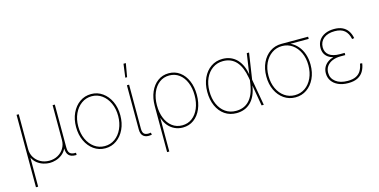

<svg xmlns="http://www.w3.org/2000/svg" viewBox="-87 -1220 3742 1894"><g transform="rotate(-15 1784.0 -273.0)"><path d="M86.4 204.1V-535.6H108.9V-179.7Q108.9 -132.8 131.3 -95.5Q153.8 -58.1 193.1 -36.4Q232.4 -14.6 281.7 -14.6Q331.5 -14.6 370.6 -36.4Q409.7 -58.1 432.1 -95.5Q454.6 -132.8 454.6 -179.7V-535.6H477.1V-96.7Q477.1 -56.6 493.2 -39.6Q509.3 -22.5 544.4 -22.5H556.2V0H544.4Q499.5 0 477.1 -23.4Q454.6 -46.9 454.6 -96.7V-179.7H472.2Q472.2 -127.9 454.1 -92Q436 -56.2 407.2 -34.2Q378.4 -12.2 345.2 -2.2Q312 7.8 281.7 7.8Q251.5 7.8 218.3 -2.2Q185.1 -12.2 156.2 -34.2Q127.4 -56.2 109.4 -92Q91.3 -127.9 91.3 -179.7H108.9V204.1Z M848.6 10.3Q783.2 10.3 731.9 -26.1Q680.7 -62.5 651.4 -125Q622.1 -187.5 622.1 -267.1Q622.1 -346.2 651.4 -408.7Q680.7 -471.2 731.9 -507.3Q783.2 -543.5 848.6 -543.5Q913.1 -543.5 964.1 -507.3Q1015.1 -471.2 1044.7 -408.7Q1074.2 -346.2 1074.2 -267.1Q1074.2 -187.5 1044.9 -125Q1015.6 -62.5 964.6 -26.1Q913.6 10.3 848.6 10.3ZM848.6 -12.2Q907.2 -12.2 953.1 -45.2Q999 -78.1 1025.4 -136Q1051.8 -193.8 1051.8 -267.1Q1051.8 -339.8 1025.1 -397.5Q998.5 -455.1 952.6 -488Q906.7 -521 848.6 -521Q790 -521 743.9 -487.8Q697.8 -454.6 671.1 -397.2Q644.5 -339.8 644.5 -267.1Q644.5 -193.8 671.1 -136Q697.8 -78.1 743.9 -45.2Q790 -12.2 848.6 -12.2Z M1315.4 0.5Q1268.6 7.8 1241 -12.9Q1213.4 -33.7 1213.4 -85.4V-535.6H1235.8V-85.4Q1235.8 -42.5 1256.8 -29.3Q1277.8 -16.1 1314.9 -22Q1317.4 -22.9 1317.6 -22.7Q1317.9 -22.5 1320.8 -22.9L1324.7 -1Q1322.3 -0.5 1320.1 -0.2Q1317.9 0 1315.4 0.5ZM1217.3 -611.8 1235.8 -749.5H1259.8L1235.8 -611.8Z M1425.8 204.1V-267.1Q1425.8 -347.7 1452.9 -409.9Q1480 -472.2 1528.6 -507.8Q1577.1 -543.5 1640.6 -543.5Q1705.1 -543.5 1753.4 -507.8Q1801.8 -472.2 1828.6 -409.7Q1855.5 -347.2 1855.5 -267.1Q1855.5 -186.5 1828.6 -123.8Q1801.8 -61 1753.2 -25.4Q1704.6 10.3 1640.1 10.3Q1594.7 10.3 1556.4 -8.1Q1518.1 -26.4 1490.7 -59.6Q1463.4 -92.8 1450.2 -136.7H1448.2V204.1ZM1640.1 -12.2Q1697.8 -12.2 1741.2 -44.9Q1784.7 -77.6 1808.8 -135.3Q1833 -192.9 1833 -267.1Q1833 -340.8 1809.1 -398.4Q1785.2 -456.1 1741.9 -488.5Q1698.7 -521 1640.6 -521Q1582.5 -521 1539.3 -488Q1496.1 -455.1 1472.2 -397.7Q1448.2 -340.3 1448.2 -267.1Q1448.2 -192.9 1471.7 -135.3Q1495.1 -77.6 1538.3 -44.9Q1581.5 -12.2 1640.1 -12.2Z M2189.5 10.3Q2120.6 10.3 2069.3 -24.9Q2018.1 -60.1 1990 -122.8Q1961.9 -185.5 1961.9 -267.1Q1961.9 -347.2 1991 -409.4Q2020 -471.7 2071.5 -507.3Q2123 -543 2189.5 -543Q2235.4 -543 2272.5 -527.3Q2309.6 -511.7 2337.2 -482.4Q2364.7 -453.1 2382.6 -411.9Q2400.4 -370.6 2408.2 -318.4H2414.1L2420.4 -270.5L2467.8 0H2445.3L2393.6 -297.9Q2384.3 -351.6 2367.2 -393.1Q2350.1 -434.6 2325 -462.9Q2299.8 -491.2 2266.1 -505.9Q2232.4 -520.5 2189.5 -520.5Q2129.4 -520.5 2083 -488Q2036.6 -455.6 2010.5 -398.4Q1984.4 -341.3 1984.4 -267.1Q1984.4 -191.9 2010 -134.5Q2035.6 -77.1 2081.8 -44.9Q2127.9 -12.7 2189.5 -12.7Q2228.5 -12.7 2261.7 -25.1Q2294.9 -37.6 2321.3 -64.2Q2347.7 -90.8 2366 -132.8Q2384.3 -174.8 2393.1 -233.4L2437.5 -535.6H2460.9L2420.4 -266.6L2414.6 -215.8H2408.7Q2400.4 -157.2 2380.9 -114.5Q2361.3 -71.8 2332 -43.9Q2302.7 -16.1 2266.6 -2.9Q2230.5 10.3 2189.5 10.3Z M2790.5 10.3Q2725.1 10.3 2673.8 -25.1Q2622.6 -60.5 2593.3 -122.1Q2564 -183.6 2564 -263.2Q2564 -342.3 2593.3 -403.8Q2622.6 -465.3 2673.8 -500.5Q2725.1 -535.6 2790.5 -535.6H3064V-513.2H2847.2H2790.5Q2731.9 -513.2 2685.8 -481Q2639.6 -448.7 2613 -392.3Q2586.4 -335.9 2586.4 -263.2Q2586.4 -189.9 2613 -133.1Q2639.6 -76.2 2685.8 -44.2Q2731.9 -12.2 2790.5 -12.2Q2849.1 -12.2 2895 -44.2Q2940.9 -76.2 2967.3 -133.1Q2993.7 -189.9 2993.7 -263.2Q2993.7 -335.9 2967 -392.6Q2940.4 -449.2 2894.5 -481.2Q2848.6 -513.2 2790.5 -513.2V-531.7Q2838.9 -531.7 2879.9 -512.2Q2920.9 -492.7 2951.7 -456.8Q2982.4 -420.9 2999.3 -371.6Q3016.1 -322.3 3016.1 -263.2Q3016.1 -183.6 2986.8 -122.1Q2957.5 -60.5 2906.5 -25.1Q2855.5 10.3 2790.5 10.3Z M3330.1 9.3Q3270.5 9.3 3227.8 -10.3Q3185.1 -29.8 3162.1 -63.5Q3139.2 -97.2 3139.2 -140.6Q3139.2 -176.3 3153.6 -203.4Q3168 -230.5 3194.1 -249.3Q3220.2 -268.1 3256.1 -277.8Q3292 -287.6 3335 -287.6H3371.1V-265.6H3321.8Q3276.9 -265.6 3240.5 -250.7Q3204.1 -235.8 3183.3 -207.8Q3162.6 -179.7 3162.6 -139.2Q3162.6 -83.5 3207.8 -48.3Q3252.9 -13.2 3330.1 -13.2Q3382.3 -13.2 3415 -29.5Q3447.8 -45.9 3465.3 -75.9Q3482.9 -106 3489.7 -147L3511.7 -144.5Q3504.9 -98.6 3484.4 -64Q3463.9 -29.3 3426 -10Q3388.2 9.3 3330.1 9.3ZM3333.5 -266.1Q3289.6 -266.1 3255.9 -274.7Q3222.2 -283.2 3199.5 -299.6Q3176.8 -315.9 3165 -340.3Q3153.3 -364.7 3153.3 -396.5Q3153.3 -440.4 3175.3 -473.4Q3197.3 -506.3 3237.1 -524.7Q3276.9 -543 3330.6 -543Q3379.4 -543 3413.8 -526.9Q3448.2 -510.7 3469.7 -480Q3491.2 -449.2 3499.5 -404.8L3477.5 -400.9Q3465.3 -460.9 3429.9 -490.7Q3394.5 -520.5 3330.6 -520.5Q3259.3 -520.5 3218 -487.3Q3176.8 -454.1 3175.8 -397.9Q3175.8 -345.2 3213.1 -316.7Q3250.5 -288.1 3321.8 -288.1H3371.1V-266.1Z"/></g></svg>

Font: Inter 20pt Thin
Style: Regular
Weight: 250
Version: Version 4.001;git-66647c0bb